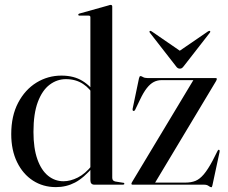

<svg xmlns="http://www.w3.org/2000/svg" viewBox="-20 -756 932 786"><path d="M350 -63V-65V-685.5Q350 -688.5 348.5 -690.2Q347 -692 343.5 -692H304.5Q302.5 -692 301.5 -693.2Q300.5 -694.5 300.5 -696Q300.5 -698 301.8 -698.8Q303 -699.5 305 -700.5L423 -733.5Q427.5 -735 429.5 -735.5Q431.5 -736 433.5 -736Q436.5 -736 438 -734Q439.5 -732 439.5 -729.5V-28.5Q439.5 -22 442.5 -18.2Q445.5 -14.5 452 -13L483 -8Q486.5 -8 487.8 -6.8Q489 -5.5 489 -3.5Q489 -2 487.5 -1Q486 0 483.5 0H366Q358.5 0 354.2 -4.5Q350 -9 350 -18.5ZM26 -207Q26 -281.5 54.2 -335.2Q82.5 -389 129.2 -417.8Q176 -446.5 231.5 -446.5Q283 -446.5 318.5 -424.2Q354 -402 375.5 -365.5L366.5 -360.5Q349.5 -393 319.8 -412.5Q290 -432 250 -432Q213.5 -432 183.2 -409.2Q153 -386.5 135 -338.8Q117 -291 117 -216Q117 -149 133 -104Q149 -59 176.8 -36.5Q204.5 -14 240 -14Q268 -14 298.5 -29.2Q329 -44.5 357.5 -80L362.5 -74Q323 -27.5 287.2 -8.8Q251.5 10 209 10Q156.5 10 115.2 -16.5Q74 -43 50 -92Q26 -141 26 -207ZM863.5 -422.5 613 -5 599 -8.5H739.5Q762.5 -8.5 780 -15.5Q797.5 -22.5 814.2 -42.2Q831 -62 850.5 -98.5L871 -139Q872.5 -141.5 874 -142.5Q875.5 -143.5 877 -142.5Q878.5 -142 879 -140Q879.5 -138 879 -134.5L849.5 3Q848.5 7.5 847.5 9Q846.5 10.5 845 10.5Q841 10.5 834 5.2Q827 0 815 0H523Q520.5 0 519.2 -1Q518 -2 518 -3.5Q518 -5 518.8 -7.2Q519.5 -9.5 522 -13L774 -432L790 -428H642Q624.5 -428 609.8 -420.5Q595 -413 581 -395.2Q567 -377.5 552.5 -346.5L533.5 -307Q532 -304 530.2 -302.8Q528.5 -301.5 526 -302Q524 -302.5 523.2 -304.5Q522.5 -306.5 523 -311L549 -435.5Q550.5 -441 551.8 -442.8Q553 -444.5 555 -444.5Q559 -444.5 565.5 -440.5Q572 -436.5 583.5 -436.5H862.5Q865 -436.5 866.2 -435.8Q867.5 -435 867.5 -433Q867.5 -431 866.8 -429Q866 -427 863.5 -422.5ZM735.5 -535 601 -627.5Q598.5 -629 596.5 -629.5Q594.5 -630 593 -629Q592 -628 592 -626Q592 -624 594 -621.5L699.5 -486Q703.5 -480 707.5 -477.5Q711.5 -475 716 -475Q721.5 -475 725 -477.5Q728.5 -480 733 -486L838.5 -621.5Q840.5 -624 840.8 -626Q841 -628 839.5 -629Q838 -630 836 -629.5Q834 -629 831.5 -627.5L696.5 -535Z"/></svg>

Font: Fraunces 96pt
Style: Regular
Weight: 400
Version: Version 1.000;[b76b70a41]